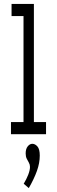

<svg xmlns="http://www.w3.org/2000/svg" viewBox="-20 -685 290 980"><path d="M36 0V-62H100V-603H39V-665H153V-62H215V0ZM127 275 101 253Q115 230 124 207Q133 184 133 167Q133 155 127.5 145.5Q122 136 116.5 125Q111 114 111 98Q111 75 121.5 62Q132 49 145 49Q159 49 171 62.5Q183 76 183 109Q183 147 168.5 187.5Q154 228 127 275Z"/></svg>

Font: Inconsolata UltraCondensed Medium
Style: Regular
Weight: 500
Width: 1
Monospace: yes
Designer: Raph Levien, Cyreal, Brenton Simpson
Foundry: Raph Levien, Cyreal, Google
Version: Version 3.001; ttfautohint (v1.8.2.53-6de2)